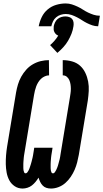

<svg xmlns="http://www.w3.org/2000/svg" viewBox="-20 -1083 598 1111"><path d="M275 8Q261 8 248.5 4Q236 0 227 -9.5Q218 -19 212.5 -30.5Q207 -42 203 -55Q195 -42 185.5 -30.5Q176 -19 164.5 -10Q153 -1 138.5 3.5Q124 8 111 8Q85 8 65 -5.5Q45 -19 34 -39.5Q23 -60 18.5 -84Q14 -108 13.5 -133Q13 -158 15 -183.5Q17 -209 21 -234L73 -548Q77 -571 84 -594.5Q91 -618 103 -639.5Q115 -661 132 -680Q149 -699 171 -711.5Q193 -724 216.5 -729.5Q240 -735 263 -735L264 -647Q252 -647 239.5 -641.5Q227 -636 217.5 -627Q208 -618 201 -606.5Q194 -595 189.5 -583Q185 -571 182 -558.5Q179 -546 177 -534L125 -219Q124 -213 123 -207Q122 -201 121 -195Q120 -189 119 -183Q118 -177 117.5 -170.5Q117 -164 116.5 -158Q116 -152 115.5 -146Q115 -140 115 -134Q115 -128 115 -122Q115 -116 115 -110Q115 -104 116 -98Q117 -92 119.5 -86Q122 -80 128 -80Q134 -80 138.5 -86Q143 -92 146 -98Q149 -104 151 -110Q153 -116 155 -122Q157 -128 159 -134.5Q161 -141 162.5 -147Q164 -153 165.5 -159Q167 -165 168.5 -171Q170 -177 171 -183.5Q172 -190 173 -196Q174 -202 175 -208Q176 -214 177 -221L178 -228H284L283 -221Q282 -214 281 -208Q280 -202 279 -196Q278 -190 277 -183.5Q276 -177 275.5 -171Q275 -165 274.5 -159Q274 -153 273.5 -146.5Q273 -140 273 -134Q273 -128 273 -122Q273 -116 273 -110Q273 -104 274 -98Q275 -92 277.5 -86Q280 -80 286 -80Q293 -80 297.5 -86.5Q302 -93 305 -99Q308 -105 310.5 -111.5Q313 -118 315 -124Q317 -130 318.5 -136.5Q320 -143 322 -149.5Q324 -156 325.5 -162.5Q327 -169 328 -175.5Q329 -182 330 -188.5Q331 -195 332 -201L384 -516Q386 -529 388 -542.5Q390 -556 390 -569Q390 -582 388 -595Q386 -608 381 -619.5Q376 -631 366.5 -639Q357 -647 343 -647V-735Q371 -735 397.5 -727.5Q424 -720 443 -703Q462 -686 473.5 -662Q485 -638 490 -611.5Q495 -585 493.5 -557Q492 -529 488 -501L436 -187Q432 -165 426.5 -143.5Q421 -122 412 -101Q403 -80 389.5 -60Q376 -40 358.5 -24.5Q341 -9 319 -0.5Q297 8 275 8ZM204 -931Q209 -958 221.5 -984Q234 -1010 256 -1028.5Q278 -1047 305.5 -1055Q333 -1063 360 -1063Q379 -1063 396 -1057.5Q413 -1052 429 -1044.5Q445 -1037 459.5 -1027.5Q474 -1018 489.5 -1010.5Q505 -1003 522 -997.5Q539 -992 558 -992L548 -931Q530 -931 514 -936.5Q498 -942 483 -949.5Q468 -957 454.5 -966Q441 -975 425.5 -983Q410 -991 394 -996.5Q378 -1002 360 -1002Q346 -1002 331.5 -997.5Q317 -993 305 -983Q293 -973 286.5 -959Q280 -945 277 -931ZM312 -777 270 -822Q284 -834 296 -848Q308 -862 317 -877Q309 -880 303.5 -885.5Q298 -891 294.5 -898Q291 -905 290.5 -913.5Q290 -922 291 -931Q293 -942 298.5 -953.5Q304 -965 313.5 -973Q323 -981 335 -984.5Q347 -988 358 -988Q369 -988 380 -984.5Q391 -981 397.5 -973Q404 -965 405.5 -953.5Q407 -942 405 -931Q402 -909 393.5 -887.5Q385 -866 373.5 -846.5Q362 -827 346 -809.5Q330 -792 312 -777Z"/></svg>

Font: Iosevka Extrabold
Style: Italic
Weight: 800
Italic angle: -9°
Monospace: yes
Designer: Belleve Invis
Foundry: Belleve Invis
Version: Version 32.5.0; ttfautohint (v1.8.4)